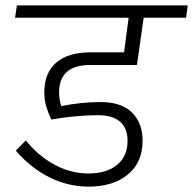

<svg xmlns="http://www.w3.org/2000/svg" viewBox="-20 -705 719 715"><path d="M200 -360Q200 -336 208 -310Q285 -325 354 -325Q432 -325 471.5 -286Q511 -247 511 -181Q511 -100 456 -55Q401 -10 310 -10Q234 -10 164.5 -44.5Q95 -79 39 -144L76 -182Q123 -124 183.5 -91.5Q244 -59 309 -59Q377 -59 416 -91Q455 -123 455 -181Q455 -227 427.5 -251.5Q400 -276 345 -276Q266 -276 171 -260Q159 -286 152 -309Q145 -332 145 -360Q145 -434 189.5 -472Q234 -510 316 -510H442L459 -639H36L43 -685H679L673 -639H515L490 -463H316Q200 -463 200 -360Z"/></svg>

Font: FiraGO Light
Style: Italic
Weight: 300
Italic angle: -8°
Designer: bBox Type GmbH
Foundry: bBox Type GmbH
Version: Version 1.001